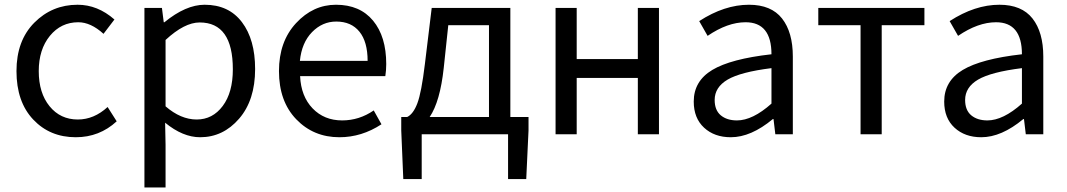

<svg xmlns="http://www.w3.org/2000/svg" viewBox="-20 -577 4583 825"><path d="M305.7 12.7Q194.3 12.7 122.6 -63.5Q50.8 -139.6 50.8 -271.5Q50.8 -402.3 127.4 -479.5Q204.1 -556.6 313.5 -556.6Q399.4 -556.6 471.7 -493.2L424.8 -431.6Q370.1 -481.4 316.4 -481.4Q242.2 -481.4 194.3 -422.9Q146.5 -364.3 146.5 -271.5Q146.5 -177.7 192.9 -120.6Q239.3 -63.5 314.5 -63.5Q383.8 -63.5 442.4 -117.2L481.4 -55.7Q407.2 12.7 305.7 12.7Z M600.6 228.5V-543H675.8L683.6 -481.4H686.5Q778.3 -556.6 859.4 -556.6Q962.9 -556.6 1019.5 -481.9Q1076.2 -407.2 1076.2 -280.3Q1076.2 -146.5 1007.3 -66.9Q938.5 12.7 839.8 12.7Q765.6 12.7 689.5 -49.8L691.4 44.9V228.5ZM980.5 -279.3Q980.5 -480.5 837.9 -480.5Q772.5 -480.5 691.4 -405.3V-120.1Q756.8 -63.5 825.2 -63.5Q893.6 -63.5 937 -121.6Q980.5 -179.7 980.5 -279.3Z M1438.5 12.7Q1327.1 12.7 1252.9 -64.5Q1178.7 -141.6 1178.7 -271.5Q1178.7 -398.4 1252 -477.5Q1325.2 -556.6 1423.8 -556.6Q1526.4 -556.6 1583 -488.3Q1639.6 -419.9 1639.6 -301.8Q1639.6 -275.4 1635.7 -250H1269.5Q1273.4 -163.1 1323.2 -111.3Q1373 -59.6 1450.2 -59.6Q1523.4 -59.6 1585.9 -102.5L1619.1 -43Q1534.2 12.7 1438.5 12.7ZM1268.6 -315.4H1559.6Q1559.6 -397.5 1524.4 -440.9Q1489.3 -484.4 1424.8 -484.4Q1365.2 -484.4 1320.8 -439Q1276.4 -393.6 1268.6 -315.4Z M1906.2 -468.8 1886.7 -285.2Q1871.1 -140.6 1826.2 -74.2H2081.1V-468.8ZM2172.9 -74.2H2251V-16.6L2241.2 192.4H2163.1V0H1792V192.4H1712.9L1704.1 -16.6V-74.2H1729.5Q1755.9 -86.9 1773.4 -133.3Q1791 -179.7 1805.7 -301.8L1835 -543H2172.9Z M2367.2 0V-543H2458V-323.2H2720.7V-543H2811.5V0H2720.7V-242.2H2458V0Z M3120.1 12.7Q3049.8 12.7 3005.4 -28.3Q2960.9 -69.3 2960.9 -140.6Q2960.9 -228.5 3040.5 -276.4Q3120.1 -324.2 3294.9 -343.8Q3294.9 -481.4 3183.6 -481.4Q3106.4 -481.4 3020.5 -422.9L2984.4 -486.3Q3092.8 -556.6 3198.2 -556.6Q3293.9 -556.6 3340.3 -497.6Q3386.7 -438.5 3386.7 -334V0H3311.5L3303.7 -65.4H3300.8Q3207 12.7 3120.1 12.7ZM3146.5 -59.6Q3213.9 -59.6 3294.9 -131.8V-284.2Q3162.1 -267.6 3106.4 -234.9Q3050.8 -202.1 3050.8 -147.5Q3050.8 -103.5 3077.1 -81.5Q3103.5 -59.6 3146.5 -59.6Z M3677.7 0V-468.8H3496.1V-543H3952.1V-468.8H3768.6V0Z M4196.3 12.7Q4126 12.7 4081.5 -28.3Q4037.1 -69.3 4037.1 -140.6Q4037.1 -228.5 4116.7 -276.4Q4196.3 -324.2 4371.1 -343.8Q4371.1 -481.4 4259.8 -481.4Q4182.6 -481.4 4096.7 -422.9L4060.5 -486.3Q4168.9 -556.6 4274.4 -556.6Q4370.1 -556.6 4416.5 -497.6Q4462.9 -438.5 4462.9 -334V0H4387.7L4379.9 -65.4H4377Q4283.2 12.7 4196.3 12.7ZM4222.7 -59.6Q4290 -59.6 4371.1 -131.8V-284.2Q4238.3 -267.6 4182.6 -234.9Q4127 -202.1 4127 -147.5Q4127 -103.5 4153.3 -81.5Q4179.7 -59.6 4222.7 -59.6Z"/></svg>

Font: GenYoGothic TW TTF Regular
Style: Regular
Weight: 400
Version: Version 1.300